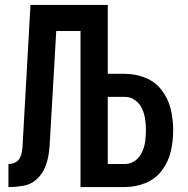

<svg xmlns="http://www.w3.org/2000/svg" viewBox="-20 -755 760 775"><path d="M14 0Q44 0 74 -5Q104 -10 127 -30.5Q150 -51 161.5 -79Q173 -107 177 -136.5Q181 -166 182 -196L207 -630H305V0H484Q527 0 567 -16Q607 -32 633.5 -67Q660 -102 669.5 -144Q679 -186 679 -229Q679 -271 669.5 -313Q660 -355 633.5 -390Q607 -425 567 -441Q527 -457 484 -457H415V-735H103L73 -201Q72 -187 71.5 -173Q71 -159 69 -145.5Q67 -132 61 -119Q55 -106 42 -99.5Q29 -93 14 -93ZM484 -93H415V-364H484Q507 -364 525.5 -350.5Q544 -337 553.5 -316Q563 -295 566 -273Q569 -251 569 -229Q569 -206 566 -184Q563 -162 553.5 -141Q544 -120 525.5 -106.5Q507 -93 484 -93Z"/></svg>

Font: Iosevka Sparkle
Style: Bold
Weight: 700
Designer: Belleve Invis
Foundry: Belleve Invis
Version: Version 4.5.0; ttfautohint (v1.8.3)